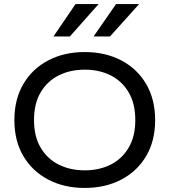

<svg xmlns="http://www.w3.org/2000/svg" viewBox="-20 -917 837 948"><path d="M398 11Q297 11 218.5 -30Q140 -71 95.5 -146Q51 -221 51 -324Q51 -427 95.5 -502.5Q140 -578 218.5 -619Q297 -660 398 -660Q500 -660 578.5 -619Q657 -578 701.5 -502.5Q746 -427 746 -324Q746 -221 701.5 -146Q657 -71 578.5 -30Q500 11 398 11ZM398 -76Q470 -76 526 -104Q582 -132 615 -187.5Q648 -243 648 -324Q648 -406 615 -461.5Q582 -517 526 -545Q470 -573 398 -573Q327 -573 270.5 -545Q214 -517 181 -461.5Q148 -406 148 -324Q148 -243 181 -187.5Q214 -132 270.5 -104Q327 -76 398 -76ZM442 -737 553 -897H667L523 -737ZM244 -737 353 -897H467L325 -737Z"/></svg>

Font: Syne Medium
Style: Regular
Weight: 500
Designer: Lucas Descroix
Foundry: Bonjour Monde
Version: Version 2.200; ttfautohint (v1.8.4)